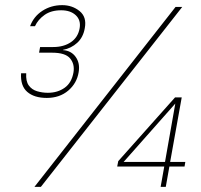

<svg xmlns="http://www.w3.org/2000/svg" viewBox="-20 -727 783 747"><path d="M162 -346Q113 -346 86 -369.5Q59 -393 62 -442H82Q80 -411 92 -394.5Q104 -378 124.5 -372Q145 -366 166 -366Q204 -366 231.5 -385.5Q259 -405 266 -446Q271 -478 252.5 -500Q234 -522 183 -522H132L136 -544H187Q228 -544 256 -563Q284 -582 290 -618Q295 -649 274.5 -668Q254 -687 218 -687Q179 -687 153.5 -669Q128 -651 116 -625H97Q111 -663 145 -685Q179 -707 222 -707Q261 -707 289.5 -684Q318 -661 310 -618Q304 -582 280.5 -560.5Q257 -539 225 -533V-532Q257 -530 274.5 -505.5Q292 -481 286 -446Q279 -403 245.5 -374.5Q212 -346 162 -346ZM114 0 663 -700H689L139 0ZM605 0 619 -79H436L440 -100L661 -348H687L642 -97H701L698 -79H639L625 0ZM461 -97H622L662 -324Z"/></svg>

Font: DM Sans Thin
Style: Italic
Weight: 250
Italic angle: -10°
Designer: Colophon Foundry, Jonny Pinhorn
Foundry: Colophon Foundry
Version: Version 4.004;gftools[0.9.30]